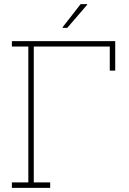

<svg xmlns="http://www.w3.org/2000/svg" viewBox="-20 -910 627 930"><path d="M37.6 0V-26.4H117.2V-684.6H37.6V-710.9H538.1V-567.9H511.7V-684.6H143.6V-26.4H223.1V0ZM282.7 -777.3 370.6 -890.1H401.9L402.8 -887.7L305.7 -774.9H283.7Z"/></svg>

Font: Roboto Slab Thin
Style: Regular
Weight: 100
Designer: Google
Version: Version 2.000; ttfautohint (v1.8.1.43-b0c9)